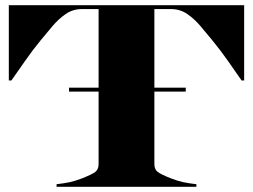

<svg xmlns="http://www.w3.org/2000/svg" viewBox="-20 -720 975 740"><path d="M198 -10Q228.5 -13.5 250 -18.2Q271.5 -23 296 -32.5Q334 -47.5 347 -57.2Q360 -67 360 -87.5V-367H246V-382H360V-685H295Q260.5 -685 232.5 -665.5Q204.5 -646 181.2 -618Q158 -590 137 -565Q104.5 -525.5 75.5 -483.5Q46.5 -441.5 24 -410H14V-700H921V-410H911Q889 -441.5 859.8 -483.5Q830.5 -525.5 798 -565Q777 -590 753.8 -618Q730.5 -646 702.5 -665.5Q674.5 -685 640 -685H575V-382H696V-367H575V-87.5Q575 -67 588 -57.2Q601 -47.5 639 -32.5Q663.5 -23 685 -18.2Q706.5 -13.5 737 -10V0H198Z"/></svg>

Font: Engraving CC
Style: Bold
Weight: 700
Designer: indestructible type*
Foundry: Cowboy Collective
Version: Version 1.000